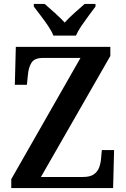

<svg xmlns="http://www.w3.org/2000/svg" viewBox="-20 -951 637 971"><path d="M37 0V-45L387 -658H197Q154 -658 139 -633.5Q124 -609 121 -571L116 -522H55L60 -714H538V-668L187 -56H400Q435 -56 454 -69Q473 -82 481 -103Q489 -124 491 -148L495 -192H557L552 0ZM250 -771Q241 -794 223 -820.5Q205 -847 185 -873Q165 -899 151 -918V-931H206Q228 -912 257 -886Q286 -860 307 -837Q328 -860 357 -886Q386 -912 408 -931H463V-918Q449 -899 429.5 -873Q410 -847 392 -820.5Q374 -794 364 -771Z"/></svg>

Font: Noto Serif Georgian SemiCondensed SemiBold
Style: Regular
Weight: 600
Width: 4
Designer: Monotype Design Team, Akaki Razmadze
Foundry: Google LLC
Version: Version 2.003; ttfautohint (v1.8.4.7-5d5b)